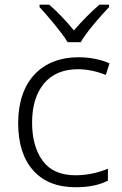

<svg xmlns="http://www.w3.org/2000/svg" viewBox="-20 -785 516 815"><path d="M322.8 -606C346.7 -648.9 405.8 -715.8 442.9 -754.9V-765.1H401.9C366.2 -734.4 325.7 -693.4 293.9 -655.8C263.2 -693.4 224.6 -734.4 189 -765.1H147.9V-754.9C183.6 -715.8 241.2 -648.9 267.1 -606ZM300.8 9.8C359.9 9.8 403.3 -0.5 438 -18.1V-68.8C400.9 -53.2 353 -41 300.8 -41C237.8 -41 190.9 -61.5 161.1 -102.5C131.3 -143.6 116.2 -197.3 116.2 -264.2C116.2 -334 132.8 -389.6 166.5 -430.2C200.2 -470.7 248.5 -491.2 312 -491.2C349.1 -491.2 392.6 -481.9 429.2 -466.8L444.8 -516.1C410.2 -531.7 363.8 -542 313 -542C159.2 -542 57.1 -442.4 57.1 -263.2C57.1 -176.8 78.1 -109.9 120.6 -62C163.1 -14.2 223.1 9.8 300.8 9.8Z"/></svg>

Font: Noto Reveo Sans
Style: Regular
Weight: 300
Designer: Monotype Design Team
Foundry: Monotype Imaging Inc.
Version: Version 2.007